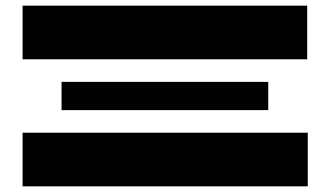

<svg xmlns="http://www.w3.org/2000/svg" viewBox="-20 -660 1170 680"><path d="M60 -640H1068V-450H60ZM198 -370H930V-270H198ZM60 -190H1070V0H60Z"/></svg>

Font: Syne ExtraBold
Style: Regular
Weight: 800
Designer: Lucas Descroix
Foundry: Bonjour Monde
Version: Version 2.200; ttfautohint (v1.8.4)